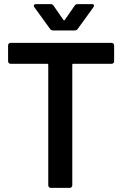

<svg xmlns="http://www.w3.org/2000/svg" viewBox="-20 -907 617 927"><path d="M531 -688V-611Q531 -606 527.5 -602.5Q524 -599 519 -599H334Q329 -599 329 -594V-12Q329 -7 325.5 -3.5Q322 0 317 0H225Q220 0 216.5 -3.5Q213 -7 213 -12V-594Q213 -599 208 -599H31Q26 -599 22.5 -602.5Q19 -606 19 -611V-688Q19 -693 22.5 -696.5Q26 -700 31 -700H519Q524 -700 527.5 -696.5Q531 -693 531 -688ZM143 -879Q143 -887 154 -887H225Q234 -887 239 -879L286 -811Q288 -809 290 -809Q292 -809 293 -811L340 -879Q345 -887 354 -887H424Q434 -887 434 -880Q434 -877 431 -872L355 -767Q350 -760 341 -760H236Q227 -760 222 -767L146 -872Q143 -877 143 -879Z"/></svg>

Font: Barlow SemiBold
Style: Regular
Weight: 600
Designer: Jeremy Tribby
Foundry: Tribby Type
Version: Version 1.422